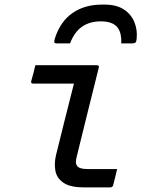

<svg xmlns="http://www.w3.org/2000/svg" viewBox="-20 -816 640 836"><path d="M419 -723Q371 -723 337.5 -700Q304 -677 285 -627H227Q219 -627 217 -631Q215 -635 219 -649Q243 -723 296 -759.5Q349 -796 424 -796H435Q487 -796 519 -775Q551 -754 565 -720Q579 -686 575 -647Q574 -634 569.5 -630.5Q565 -627 555 -627H508Q510 -677 488.5 -700Q467 -723 419 -723ZM134 -532H402Q413 -532 410 -521Q386 -425 362.5 -330.5Q339 -236 315 -138Q310 -119 310.5 -109Q311 -99 318 -91Q328 -80 361 -80H490Q486 -63 482 -46Q478 -29 473 -11Q471 0 459 0H346Q287 0 257.5 -19.5Q228 -39 221.5 -71Q215 -103 224 -141Q244 -222 263 -298Q282 -374 302 -452H125Q113 -452 116 -463Q121 -480 125.5 -497.5Q130 -515 134 -532Z"/></svg>

Font: Recursive Mn Lnr St
Style: Italic
Weight: 400
Italic angle: -15°
Monospace: yes
Version: Version 1.079;hotconv 1.0.112;makeotfexe 2.5.65598; ttfautoh